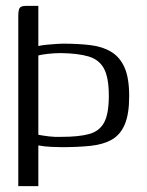

<svg xmlns="http://www.w3.org/2000/svg" viewBox="-20 -523 498 651"><path d="M42 108V-468Q42 -491 47.5 -497Q53 -503 68 -503H110V-367Q123 -370 140 -371.5Q157 -373 171.5 -374Q186 -375 192 -375Q245 -375 286.5 -370Q328 -365 357.5 -347Q387 -329 402.5 -293.5Q418 -258 418 -197Q418 -136 403 -101Q388 -66 359 -49.5Q330 -33 287 -28.5Q244 -24 189 -24Q179 -24 154.5 -25Q130 -26 110 -30V108ZM349 -198Q349 -260 332.5 -290.5Q316 -321 280.5 -331.5Q245 -342 187 -343Q165 -343 143 -340.5Q121 -338 110 -335V-66Q126 -63 146.5 -60.5Q167 -58 189 -59Q247 -59 282 -68.5Q317 -78 333 -107.5Q349 -137 349 -198Z"/></svg>

Font: Genos Thin
Style: Regular
Weight: 400
Version: Version 1.010